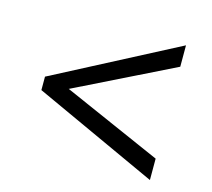

<svg xmlns="http://www.w3.org/2000/svg" viewBox="-78 -661 748 676"><g transform="rotate(15 296.0 -322.5)"><path d="M70 -284V-333L521 -568V-490L162 -313L521 -155V-77Z"/></g></svg>

Font: oriya15
Style: Book
Weight: 400
Designer: Jelle Bosma - Monotype Design Team
Foundry: Monotype Imaging Inc.
Version: Version 2.003